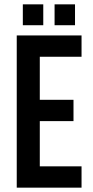

<svg xmlns="http://www.w3.org/2000/svg" viewBox="-20 -863 428 883"><path d="M179 -747H85V-843H179ZM325 -747H231V-843H325ZM355 -602H163V-404H318V-306H163V-98H355V0H57V-700H355Z"/></svg>

Font: Bebas Kai
Style: Regular
Weight: 400
Designer: Ryoichi Tsunekawa
Foundry: Dharma Type
Version: Version 1.001;PS 001.001;hotconv 1.0.70;makeotf.lib2.5.58329